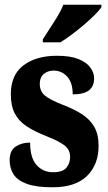

<svg xmlns="http://www.w3.org/2000/svg" viewBox="-20 -786 459 816"><path d="M203 10Q133 10 93 -5Q53 -20 37 -46Q21 -72 21 -105Q21 -146 46.5 -163Q72 -180 108 -180Q108 -115 135.5 -84.5Q163 -54 205 -54Q246 -54 262 -73Q278 -92 278 -119Q278 -150 253.5 -168.5Q229 -187 178 -207Q127 -227 93.5 -249Q60 -271 43 -303.5Q26 -336 26 -385Q26 -468 80 -508.5Q134 -549 222 -549Q279 -549 313.5 -535Q348 -521 364 -499Q380 -477 380 -453Q380 -419 358 -402Q336 -385 289 -385Q289 -435 265.5 -460.5Q242 -486 208 -486Q183 -486 166 -471.5Q149 -457 149 -430Q149 -399 169.5 -381Q190 -363 248 -340Q293 -323 327 -301.5Q361 -280 380 -248Q399 -216 399 -166Q399 -87 350 -38.5Q301 10 203 10ZM162 -619Q175 -640 192 -665.5Q209 -691 225 -717.5Q241 -744 249 -766H411V-756Q403 -743 383.5 -723.5Q364 -704 338.5 -682Q313 -660 286 -640Q259 -620 237 -606H162Z"/></svg>

Font: Noto Serif Sinhala ExtraCondensed Black
Style: Regular
Weight: 900
Width: 2
Designer: Jelle Bosma - Monotype Design Team
Foundry: Monotype Imaging Inc.
Version: Version 2.007; ttfautohint (v1.8.4.7-5d5b)